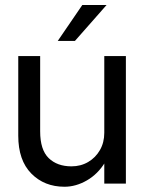

<svg xmlns="http://www.w3.org/2000/svg" viewBox="-20 -720 565 753"><path d="M398.1 -700.5H302.9L206.5 -559.5H273.9ZM137.5 -204.9V-500H51.6V-187.8Q51.6 -91.3 102.8 -39.4Q153.9 12.4 232.9 12.4Q277.6 12.4 320.8 -12.5Q364 -37.4 392.1 -83.5Q420.1 -129.6 420.1 -193.4L389 -199.4Q389 -161 371.9 -131.4Q354.9 -101.7 325.8 -84.7Q296.6 -67.6 260.2 -67.6Q204.3 -67.6 170.9 -100Q137.5 -132.4 137.5 -204.9ZM473.7 0V-500H389V0Z"/></svg>

Font: Overused Grotesk Light
Style: Regular
Weight: 300
Designer: RandomMaerks
Version: Version 0.005